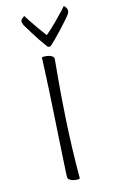

<svg xmlns="http://www.w3.org/2000/svg" viewBox="-135 -935 603 1001"><g transform="rotate(-15 166.5 -435.0)"><path d="M156 13Q147 13 138 11.5Q129 10 121 6.5Q113 3 108 -2Q103 -7 103 -14Q103 -17 104.5 -46.5Q106 -76 109 -125Q112 -174 115.5 -233.5Q119 -293 123 -355.5Q127 -418 130 -475.5Q133 -533 135 -577.5Q137 -622 138 -645Q138 -649 139.5 -650.5Q141 -652 148 -652Q157 -652 166 -650.5Q175 -649 183 -646Q191 -643 196 -638Q201 -633 201 -626Q201 -623 198.5 -597Q196 -571 192 -527.5Q188 -484 183.5 -426Q179 -368 175 -298.5Q171 -229 168.5 -152.5Q166 -76 166 5Q166 9 164 11Q162 13 156 13ZM191 -694Q189 -694 185.5 -695Q182 -696 179 -700Q164 -720 148.5 -743Q133 -766 119 -789Q105 -812 94 -830Q90 -836 87 -844Q84 -852 84 -859Q84 -867 94 -874.5Q104 -882 105 -883Q106 -881 120.5 -858.5Q135 -836 155.5 -807Q176 -778 193 -756Q222 -780 250 -808Q278 -836 297.5 -857Q317 -878 318 -880Q320 -878 326.5 -870Q333 -862 333 -851Q333 -847 331.5 -843Q330 -839 328 -835Q323 -827 306 -807.5Q289 -788 267.5 -765Q246 -742 228 -724Q210 -706 203 -700Q199 -696 196.5 -695Q194 -694 191 -694Z"/></g></svg>

Font: Briem Hand Thin
Style: Regular
Weight: 100
Designer: Gunnlaugur SE Briem, Eben Sorkin
Foundry: Sorkin Type Co.
Version: Version 1.003